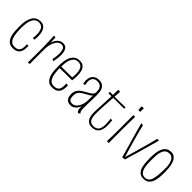

<svg xmlns="http://www.w3.org/2000/svg" viewBox="163 -1668 2662 2662"><g transform="rotate(45 1493.5 -337.5)"><path d="M206 10Q151 10 121.5 -19.5Q92 -49 78 -96Q67 -134 64 -179.5Q61 -225 61 -272Q61 -323 68.5 -369Q76 -415 95 -450Q107 -474 124.5 -491.5Q142 -509 166 -518Q190 -527 221 -527Q267 -527 293.5 -503Q320 -479 331.5 -440Q343 -401 343 -354Q343 -338 341.5 -320.5Q340 -303 338 -286H307Q309 -305 310.5 -324Q312 -343 312 -360Q312 -400 303 -431.5Q294 -463 273.5 -481.5Q253 -500 216 -500Q180 -500 157 -483Q134 -466 120 -436Q104 -404 98.5 -360.5Q93 -317 93 -271Q93 -243 94 -215.5Q95 -188 98.5 -163Q102 -138 107 -115Q118 -73 143 -46.5Q168 -20 211 -20Q251 -20 272.5 -34Q294 -48 302.5 -73Q311 -98 311 -131Q311 -139 310.5 -148.5Q310 -158 309 -168H340Q341 -159 341 -150Q341 -141 341 -132Q341 -89 327.5 -56.5Q314 -24 284 -7Q254 10 206 10Z M706 -271Q712 -303 716 -335.5Q720 -368 720 -396Q720 -443 705.5 -474.5Q691 -506 652 -506Q615 -506 587.5 -475.5Q560 -445 545 -395Q530 -345 530 -284L506 -249Q506 -288 510 -328.5Q514 -369 524 -405.5Q534 -442 551.5 -471Q569 -500 595 -517Q621 -534 658 -534Q693 -534 713.5 -515.5Q734 -497 742.5 -465.5Q751 -434 751 -395Q751 -364 746.5 -329Q742 -294 735 -260ZM497 3Q497 -7 497.5 -28.5Q498 -50 498 -78Q498 -106 498.5 -136.5Q499 -167 499 -195.5Q499 -224 499 -246Q498 -314 496.5 -369.5Q495 -425 493.5 -463Q492 -501 490 -517L523 -515Q524 -497 524.5 -467.5Q525 -438 526.5 -393.5Q528 -349 530 -284Q530 -234 530 -191Q530 -148 530 -112Q530 -76 530.5 -49Q531 -22 532 -3Z M976 10Q921 10 891.5 -21Q862 -52 848 -101Q838 -138 835 -181.5Q832 -225 832 -272Q832 -318 838 -361Q844 -404 859 -437Q877 -478 909 -502Q941 -526 991 -526Q1038 -526 1065 -503Q1092 -480 1103 -440.5Q1114 -401 1114 -351Q1114 -329 1112 -305.5Q1110 -282 1107 -257L1078 -284Q1080 -304 1081.5 -323Q1083 -342 1083 -359Q1083 -400 1074 -431.5Q1065 -463 1044 -481Q1023 -499 986 -499Q945 -499 921 -476.5Q897 -454 883 -418Q872 -387 868 -348.5Q864 -310 864 -271Q864 -243 865 -216.5Q866 -190 869.5 -165.5Q873 -141 878 -119Q889 -75 913.5 -47.5Q938 -20 981 -20Q1021 -20 1043 -34Q1065 -48 1073.5 -73.5Q1082 -99 1082 -132Q1082 -140 1081.5 -149.5Q1081 -159 1080 -168H1115Q1115 -161 1115.5 -153.5Q1116 -146 1116 -138Q1116 -94 1103 -61Q1090 -28 1059.5 -9Q1029 10 976 10ZM848 -253V-285L1109 -287L1107 -257Q1076 -257 1043.5 -257Q1011 -257 981 -256.5Q951 -256 924.5 -255.5Q898 -255 878 -254.5Q858 -254 848 -253Z M1485 7Q1471 -3 1464 -16Q1457 -29 1455 -47Q1453 -65 1454 -89Q1455 -113 1456.5 -145.5Q1458 -178 1458 -220Q1458 -239 1458.5 -258.5Q1459 -278 1459 -297Q1459 -316 1459.5 -335.5Q1460 -355 1460 -374Q1461 -421 1449 -447.5Q1437 -474 1415.5 -485Q1394 -496 1365 -496Q1316 -496 1294 -468.5Q1272 -441 1272 -399Q1272 -386 1274.5 -371Q1277 -356 1281 -340L1250 -329Q1246 -346 1243.5 -361.5Q1241 -377 1241 -392Q1241 -431 1255.5 -461Q1270 -491 1298.5 -508.5Q1327 -526 1369 -526Q1410 -526 1435 -510.5Q1460 -495 1472.5 -471Q1485 -447 1489.5 -419Q1494 -391 1494 -367Q1494 -325 1493.5 -292.5Q1493 -260 1492 -229.5Q1491 -199 1490.5 -166.5Q1490 -134 1490 -93Q1490 -56 1495.5 -40.5Q1501 -25 1514 -12ZM1328 5Q1302 5 1279.5 -7Q1257 -19 1244 -45Q1231 -71 1231 -112Q1231 -161 1251 -192.5Q1271 -224 1302.5 -245Q1334 -266 1365 -283Q1391 -296 1412 -309Q1433 -322 1446.5 -337.5Q1460 -353 1460 -374L1476 -363Q1476 -334 1460.5 -314.5Q1445 -295 1421.5 -281Q1398 -267 1372 -253Q1346 -240 1321 -223Q1296 -206 1281 -181.5Q1266 -157 1266 -118Q1266 -90 1271.5 -69.5Q1277 -49 1291.5 -38Q1306 -27 1333 -27Q1360 -27 1383 -42.5Q1406 -58 1422.5 -85Q1439 -112 1448.5 -146.5Q1458 -181 1458 -220L1482 -258Q1481 -223 1476 -186.5Q1471 -150 1461 -116Q1451 -82 1433.5 -54.5Q1416 -27 1390 -11Q1364 5 1328 5Z M1756 11Q1720 11 1696 -2.5Q1672 -16 1658.5 -39Q1645 -62 1639.5 -92Q1634 -122 1634 -155Q1634 -173 1635 -196Q1636 -219 1637 -247Q1639 -275 1640.5 -306Q1642 -337 1643.5 -371Q1645 -405 1646.5 -444Q1648 -483 1649 -525.5Q1650 -568 1651 -616L1689 -617Q1686 -552 1682.5 -499Q1679 -446 1676 -403.5Q1673 -361 1670.5 -323.5Q1668 -286 1667 -251Q1666 -226 1665.5 -202Q1665 -178 1665 -155Q1665 -108 1675.5 -77Q1686 -46 1707 -31Q1728 -16 1759 -16Q1801 -16 1824.5 -32.5Q1848 -49 1858 -79.5Q1868 -110 1868 -148Q1868 -166 1867 -184Q1866 -202 1864.5 -221Q1863 -240 1860 -259H1891Q1893 -240 1894 -221.5Q1895 -203 1896 -185.5Q1897 -168 1897 -151Q1897 -113 1885 -75Q1873 -37 1842.5 -13Q1812 11 1756 11ZM1588 -485 1590 -514Q1590 -514 1597 -514Q1604 -514 1617 -514Q1630 -514 1647 -513.5Q1664 -513 1685 -513Q1706 -513 1728 -513Q1743 -513 1764 -513.5Q1785 -514 1808 -514.5Q1831 -515 1851 -515.5Q1871 -516 1883.5 -516Q1896 -516 1896 -516L1894 -489Q1894 -489 1883 -489Q1872 -489 1855 -489Q1838 -489 1817.5 -489Q1797 -489 1777 -489Q1757 -489 1742 -489Q1713 -489 1685.5 -488Q1658 -487 1636 -486.5Q1614 -486 1601 -485.5Q1588 -485 1588 -485Z M2081 0 2044 -2Q2044 -2 2044.5 -22.5Q2045 -43 2046 -79.5Q2047 -116 2047.5 -164.5Q2048 -213 2048 -267Q2048 -340 2048 -396.5Q2048 -453 2047.5 -485Q2047 -517 2047 -517H2083Q2083 -517 2082 -484.5Q2081 -452 2080 -395Q2079 -338 2079 -266Q2079 -212 2079.5 -164Q2080 -116 2080 -79Q2080 -42 2080.5 -21Q2081 0 2081 0ZM2084 -616 2046 -614 2043 -684 2084 -686Z M2205 -517 2242 -510Q2252 -468 2262 -426Q2272 -384 2283.5 -344Q2295 -304 2306 -266Q2317 -223 2329.5 -180.5Q2342 -138 2354.5 -98.5Q2367 -59 2377 -23Q2388 -61 2397.5 -92.5Q2407 -124 2415 -152Q2423 -180 2431 -208Q2439 -236 2447 -266Q2453 -286 2460 -310.5Q2467 -335 2475.5 -366Q2484 -397 2493.5 -434.5Q2503 -472 2514 -516L2549 -520Q2539 -484 2529.5 -448.5Q2520 -413 2510.5 -379Q2501 -345 2492 -314Q2483 -283 2475 -254Q2464 -212 2451.5 -172Q2439 -132 2426.5 -90Q2414 -48 2400 1L2351 6Q2340 -37 2328 -80Q2316 -123 2303 -167.5Q2290 -212 2277 -258Q2268 -288 2259 -319.5Q2250 -351 2241 -384.5Q2232 -418 2223 -451Q2214 -484 2205 -517Z M2768 10Q2715 10 2686.5 -19.5Q2658 -49 2645 -97Q2639 -121 2636 -148Q2633 -175 2632 -204.5Q2631 -234 2631 -264Q2631 -311 2635.5 -354Q2640 -397 2653 -432Q2669 -475 2700 -501Q2731 -527 2784 -527Q2831 -527 2859 -496Q2887 -465 2900 -418Q2910 -384 2913.5 -344Q2917 -304 2917 -263Q2917 -234 2916 -206Q2915 -178 2912 -153Q2909 -128 2903 -106Q2890 -54 2858.5 -22Q2827 10 2768 10ZM2771 -16Q2801 -16 2820.5 -28.5Q2840 -41 2852 -64Q2864 -87 2870 -118Q2875 -140 2877.5 -164Q2880 -188 2881.5 -214Q2883 -240 2884 -267Q2885 -304 2883 -339.5Q2881 -375 2873 -405Q2863 -444 2841 -469Q2819 -494 2782 -494Q2741 -494 2717.5 -474Q2694 -454 2682 -419Q2670 -385 2667 -339.5Q2664 -294 2664 -244Q2664 -222 2665 -199.5Q2666 -177 2668 -156.5Q2670 -136 2674 -117Q2683 -73 2705.5 -44.5Q2728 -16 2771 -16Z"/></g></svg>

Font: Truculenta Thin
Style: Regular
Weight: 250
Version: Version 1.002